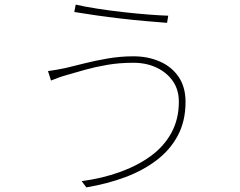

<svg xmlns="http://www.w3.org/2000/svg" viewBox="-20 -779 1040 832"><path d="M755 -338Q755 -390 729 -427.5Q703 -465 658.5 -486Q614 -507 558 -507Q497 -507 445 -498Q393 -489 350 -477Q307 -465 273 -455Q248 -448 232 -442Q216 -436 201 -430L188 -471Q205 -473 223.5 -476.5Q242 -480 263 -484Q297 -492 344 -504Q391 -516 446.5 -525.5Q502 -535 558 -535Q621 -535 672.5 -512.5Q724 -490 754 -446Q784 -402 784 -337Q784 -255 751 -192.5Q718 -130 659 -85Q600 -40 522 -11Q444 18 354 33L334 6Q423 -6 499.5 -33.5Q576 -61 633.5 -103Q691 -145 723 -204Q755 -263 755 -338ZM308 -759Q347 -750 401.5 -741.5Q456 -733 514 -726.5Q572 -720 623.5 -716Q675 -712 709 -711L704 -680Q665 -683 613 -687.5Q561 -692 505 -698.5Q449 -705 396.5 -712.5Q344 -720 302 -727Z"/></svg>

Font: Noto Sans SC Thin Thin
Style: Regular
Weight: 250
Version: Version 2.004-H2;hotconv 1.0.118;makeotfexe 2.5.65603